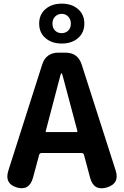

<svg xmlns="http://www.w3.org/2000/svg" viewBox="-20 -1030 681 1054"><path d="M72 -1Q3 -22 26 -94L212 -677Q233 -741 301 -741H339Q407 -741 428 -677L615 -94Q638 -23 567 -1Q495 20 475 -53L441 -180Q438 -190 427 -190H209Q198 -190 195 -180L161 -54Q141 19 72 -1ZM231 -310Q230 -305 235 -305H401Q406 -305 405 -310L323 -618Q320 -628 317.5 -628Q315 -628 312 -618ZM319 -791Q264 -791 229.5 -821Q195 -851 195 -900.5Q195 -950 229.5 -980Q264 -1010 319 -1010Q374 -1010 408.5 -980Q443 -950 443 -900.5Q443 -851 408.5 -821Q374 -791 319 -791ZM282.5 -862Q297 -848 318.5 -848Q340 -848 354.5 -862Q369 -876 369 -900Q369 -924 354.5 -939Q340 -954 319 -954Q298 -954 283 -939.5Q268 -925 268 -900.5Q268 -876 282.5 -862Z"/></svg>

Font: Resource Han Rounded KR
Style: Bold
Weight: 700
Designer: Cyano Hao (round all glyphs); Ryoko NISHIZUKA 西塚涼子 (kana, bopomofo & ideographs); Paul D. Hunt (Latin, Greek & Cyrillic)
Foundry: Cyano Hao
Version: 0.990